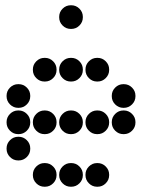

<svg xmlns="http://www.w3.org/2000/svg" viewBox="-20 -715 640 730"><path d="M249 -695Q231 -695 218 -682Q205 -669 205 -651V-649Q205 -631 218 -618Q231 -605 249 -605H251Q269 -605 282 -618Q295 -631 295 -649V-651Q295 -669 282 -682Q269 -695 251 -695ZM149 -495Q131 -495 118 -482Q105 -469 105 -451V-449Q105 -431 118 -418Q131 -405 149 -405H151Q169 -405 182 -418Q195 -431 195 -449V-451Q195 -469 182 -482Q169 -495 151 -495ZM249 -495Q231 -495 218 -482Q205 -469 205 -451V-449Q205 -431 218 -418Q231 -405 249 -405H251Q269 -405 282 -418Q295 -431 295 -449V-451Q295 -469 282 -482Q269 -495 251 -495ZM349 -495Q331 -495 318 -482Q305 -469 305 -451V-449Q305 -431 318 -418Q331 -405 349 -405H351Q369 -405 382 -418Q395 -431 395 -449V-451Q395 -469 382 -482Q369 -495 351 -495ZM49 -395Q31 -395 18 -382Q5 -369 5 -351V-349Q5 -331 18 -318Q31 -305 49 -305H51Q69 -305 82 -318Q95 -331 95 -349V-351Q95 -369 82 -382Q69 -395 51 -395ZM449 -395Q431 -395 418 -382Q405 -369 405 -351V-349Q405 -331 418 -318Q431 -305 449 -305H451Q469 -305 482 -318Q495 -331 495 -349V-351Q495 -369 482 -382Q469 -395 451 -395ZM49 -295Q31 -295 18 -282Q5 -269 5 -251V-249Q5 -231 18 -218Q31 -205 49 -205H51Q69 -205 82 -218Q95 -231 95 -249V-251Q95 -269 82 -282Q69 -295 51 -295ZM149 -295Q131 -295 118 -282Q105 -269 105 -251V-249Q105 -231 118 -218Q131 -205 149 -205H151Q169 -205 182 -218Q195 -231 195 -249V-251Q195 -269 182 -282Q169 -295 151 -295ZM249 -295Q231 -295 218 -282Q205 -269 205 -251V-249Q205 -231 218 -218Q231 -205 249 -205H251Q269 -205 282 -218Q295 -231 295 -249V-251Q295 -269 282 -282Q269 -295 251 -295ZM349 -295Q331 -295 318 -282Q305 -269 305 -251V-249Q305 -231 318 -218Q331 -205 349 -205H351Q369 -205 382 -218Q395 -231 395 -249V-251Q395 -269 382 -282Q369 -295 351 -295ZM449 -295Q431 -295 418 -282Q405 -269 405 -251V-249Q405 -231 418 -218Q431 -205 449 -205H451Q469 -205 482 -218Q495 -231 495 -249V-251Q495 -269 482 -282Q469 -295 451 -295ZM49 -195Q31 -195 18 -182Q5 -169 5 -151V-149Q5 -131 18 -118Q31 -105 49 -105H51Q69 -105 82 -118Q95 -131 95 -149V-151Q95 -169 82 -182Q69 -195 51 -195ZM149 -95Q131 -95 118 -82Q105 -69 105 -51V-49Q105 -31 118 -18Q131 -5 149 -5H151Q169 -5 182 -18Q195 -31 195 -49V-51Q195 -69 182 -82Q169 -95 151 -95ZM249 -95Q231 -95 218 -82Q205 -69 205 -51V-49Q205 -31 218 -18Q231 -5 249 -5H251Q269 -5 282 -18Q295 -31 295 -49V-51Q295 -69 282 -82Q269 -95 251 -95ZM349 -95Q331 -95 318 -82Q305 -69 305 -51V-49Q305 -31 318 -18Q331 -5 349 -5H351Q369 -5 382 -18Q395 -31 395 -49V-51Q395 -69 382 -82Q369 -95 351 -95Z"/></svg>

Font: Doto Rounded Black
Style: Regular
Weight: 900
Monospace: yes
Version: Version 1.000